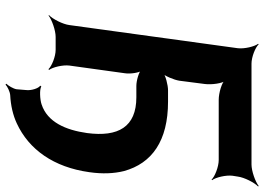

<svg xmlns="http://www.w3.org/2000/svg" viewBox="-151 -626 959 697"><g transform="rotate(90 328.5 -277.5)"><path d="M463 -114C452 -36 423 30 359 51C342 57 304 59 294 52L291 56C301 62 309 89 307 106L304 142C302 154 291 172 284 179L287 182C294 175 313 166 325 165C363 163 398 155 428 141C523 97 587 7 605 -122C612 -170 610 -212 601 -248C573 -350 491 -408 349 -408H308C289 -408 253 -399 242 -389L245 -386C256 -396 270 -430 273 -449L285 -542C288 -566 283 -606 272 -618L269 -616C279 -603 318 -592 342 -592H561C585 -592 621 -578 632 -566L634 -568C624 -581 615 -618 618 -642L621 -661C624 -685 643 -722 657 -735L655 -737C640 -725 601 -711 577 -711H211C187 -711 152 -725 141 -737L139 -735C149 -722 158 -685 155 -661L71 -50C68 -26 49 11 35 24L36 26C51 14 90 0 114 0H161C185 0 220 14 231 26L234 24C224 11 215 -26 218 -50L246 -252C249 -271 244 -305 235 -315L232 -312C241 -302 273 -293 292 -293H333C441 -293 478 -227 463 -114Z"/></g></svg>

Font: Asimov
Style: EdgeIt
Weight: 500
Designer: Google
Version: Version 2.000980: 2014